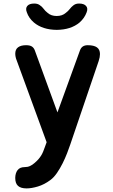

<svg xmlns="http://www.w3.org/2000/svg" viewBox="-20 -805 640 1083"><path d="M430.9 -520.3Q436.3 -535.5 447 -542.7Q457.8 -550 474.8 -550Q509.7 -550 526.8 -537.8Q543.9 -525.7 543.9 -500Q543.9 -491.6 542.1 -481.6Q540.2 -471.7 536.5 -460.6L376.4 10Q369.4 31 358.3 59.6Q347.2 88.2 332.9 116.8Q318.6 145.4 301.1 170.9Q283.6 196.3 263.9 210.7Q229.7 236.1 193.8 246.9Q157.8 257.7 130 257.7Q97.7 257.7 81.8 243.7Q66 229.7 66 199V197.3Q66.7 170.4 79.6 154Q92.5 137.6 119.3 137.6Q136 137.6 149.3 131.4Q162.7 125.2 174.6 114.6Q187.9 103.3 196.7 93.2Q205.5 83.1 212.1 72.4Q218.8 61.6 223.4 50.1Q228.1 38.5 233.4 23.6ZM74.5 -463.4Q70.1 -474.2 68.1 -483.9Q66.1 -493.7 66.1 -502.4Q66.1 -526.7 82.1 -538.3Q98.2 -550 126.8 -550Q148.7 -550 159.8 -542.7Q170.9 -535.5 176.3 -521L346.2 -55.7L267.1 62.9ZM131.4 -735.3Q122.5 -757.9 134 -771.4Q145.5 -785 172.9 -785Q183.2 -785 190.8 -782.7Q198.5 -780.4 204.2 -776.1Q217 -767.8 225.9 -755.5Q234.7 -743.1 249 -732.1Q268.5 -714.8 299.7 -714.8Q330.9 -714.8 350.7 -732.1Q364.3 -742.1 373.3 -754Q382.3 -765.8 393.1 -774.1Q399.8 -779.4 407.3 -782.2Q414.8 -785 426.1 -785Q453.5 -785 465.5 -771.4Q477.5 -757.9 468.6 -735.3Q456.8 -702.7 428.6 -677.9Q379.7 -637.2 300 -636.5Q220.3 -637.2 171.4 -677.9Q142.5 -702.7 131.4 -735.3Z"/></svg>

Font: Maple Mono
Style: Regular
Weight: 400
Monospace: yes
Designer: subframe7536
Version: Version 7.300